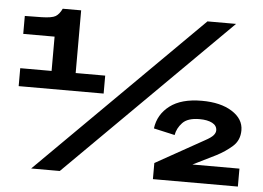

<svg xmlns="http://www.w3.org/2000/svg" viewBox="-51 -776 1152 842"><g transform="rotate(5 525.5 -355.0)"><path d="M29 -355V-434H167V-585H29V-664L103 -665Q148 -666 164 -675.5Q180 -685 192 -710H273V-434H403V-355ZM115 0 829 -710H955L241 0ZM651 0V-71L864 -190Q890 -204 899.5 -215Q909 -226 909 -237Q909 -258 888 -269Q867 -280 832 -280Q780 -280 757 -255.5Q734 -231 729 -201L636 -222Q644 -284 694.5 -322.5Q745 -361 835 -361Q918 -361 968.5 -329Q1019 -297 1019 -247Q1019 -203 988.5 -176Q958 -149 919 -129L818 -79H1025V0Z"/></g></svg>

Font: Special Gothic Expanded One
Style: Regular
Weight: 400
Designer: Alistair McCready
Foundry: Monolith
Version: Version 1.010; ttfautohint (v1.8.4.7-5d5b)